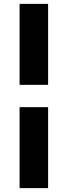

<svg xmlns="http://www.w3.org/2000/svg" viewBox="-20 -770 349 990"><path d="M81 -332.5V-750H228V-332.5ZM81 200V-217.5H228V200Z"/></svg>

Font: Tourney Expanded Black
Style: Regular
Weight: 900
Width: 7
Designer: Tyler Finck
Foundry: Etcetera Type Co
Version: Version 1.010; ttfautohint (v1.8.3)